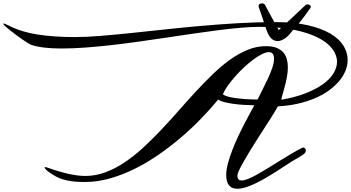

<svg xmlns="http://www.w3.org/2000/svg" viewBox="-334 -1097 2130 1165"><path d="M1500.5 -200.7Q1503.4 -202.1 1506.3 -202.1Q1512.2 -202.1 1517.1 -196.3Q1522 -190.4 1522 -183.6Q1522 -176.3 1517.1 -169.9Q1512.2 -163.6 1502 -156.5Q1491.7 -149.4 1475.6 -140.1Q1459.5 -130.9 1437 -117.7Q1423.3 -109.4 1400.1 -94Q1377 -78.6 1348.4 -60.3Q1319.8 -42 1287.6 -22.7Q1255.4 -3.4 1223.1 12.5Q1190.9 28.3 1160.6 38.3Q1130.4 48.3 1106 48.3Q1090.8 48.3 1078.4 43.9Q1065.9 39.6 1057.1 29.5Q1048.3 19.5 1043.5 3.7Q1038.6 -12.2 1038.6 -35.2Q1038.6 -65.9 1048.8 -104.7Q1059.1 -143.6 1075 -184.8Q1090.8 -226.1 1110.4 -267.8Q1129.9 -309.6 1148.9 -346.2Q1168 -382.8 1184.1 -412.1Q1200.2 -441.4 1209 -458Q1177.7 -458.5 1143.6 -460.7Q1109.4 -462.9 1078.9 -467.3Q1048.3 -471.7 1024.7 -478Q1001 -484.4 990.2 -493.2Q944.3 -437.5 887.5 -378.7Q830.6 -319.8 765.9 -264.4Q701.2 -209 629.9 -159.4Q558.6 -109.9 484.1 -73Q409.7 -36.1 333.3 -14.4Q256.8 7.3 182.1 7.3Q153.3 7.3 127 5.4Q100.6 3.4 76.2 -1.5Q51.8 -6.3 29.3 -15.1Q6.8 -23.9 -14.2 -37.6Q-22.5 -43 -31.2 -48.8Q-40 -54.7 -47.1 -60.5Q-54.2 -66.4 -58.8 -72Q-63.5 -77.6 -64 -82.5H-53.7Q-53.2 -82.5 -42.2 -78.6Q-31.2 -74.7 -13.2 -68.8Q4.9 -63 28.3 -55.9Q51.8 -48.8 77.9 -43Q104 -37.1 131.1 -33.2Q158.2 -29.3 183.1 -29.3Q245.6 -29.3 304.9 -51.3Q364.3 -73.2 421.1 -111.1Q478 -148.9 533 -199.5Q587.9 -250 641.6 -306.6Q695.3 -363.3 747.8 -423.1Q800.3 -482.9 852.5 -539.6Q904.8 -596.2 957 -646.7Q1009.3 -697.3 1062.3 -735.1Q1115.2 -772.9 1169.4 -794.9Q1223.6 -816.9 1279.3 -816.9Q1318.8 -816.9 1344.7 -806.4Q1370.6 -795.9 1385.5 -778.3Q1400.4 -760.7 1406.5 -737.5Q1412.6 -714.4 1412.6 -689Q1412.6 -661.1 1407.2 -631.8Q1401.9 -602.5 1395 -576.2Q1388.2 -549.8 1381.8 -528.6Q1375.5 -507.3 1373.5 -495.6L1373 -491.7Q1457 -506.3 1520.3 -531Q1583.5 -555.7 1626 -586.4Q1668.5 -617.2 1689.7 -652.1Q1710.9 -687 1710.9 -722.2Q1710.9 -762.7 1682.1 -801Q1653.3 -839.4 1595 -868.9Q1536.6 -898.4 1448.5 -916.3Q1360.4 -934.1 1241.7 -934.1Q1190.4 -934.1 1126.2 -928.5Q1062 -922.9 989 -913.6Q916 -904.3 836.2 -892.6Q756.3 -880.9 673.3 -868.4Q590.3 -856 506.3 -844.2Q422.4 -832.5 341.1 -823.2Q259.8 -814 183.1 -808.3Q106.4 -802.7 38.1 -802.7Q-16.6 -802.7 -62.7 -807.9Q-108.9 -813 -144 -824.7Q-149.4 -826.2 -164.1 -835.2Q-178.7 -844.2 -197.8 -857.4Q-216.8 -870.6 -237.3 -885.7Q-257.8 -900.9 -274.9 -914.6Q-292 -928.2 -303.2 -938.7Q-314.5 -949.2 -314.5 -952.6Q-314.5 -954.1 -312 -954.1Q-308.6 -954.1 -300.5 -950.9Q-292.5 -947.8 -277.8 -940.4Q-204.1 -902.8 -105.7 -887.5Q-7.3 -872.1 119.6 -872.1Q187 -872.1 272 -878.9Q356.9 -885.7 454.1 -895.8Q551.3 -905.8 658.7 -917.5Q766.1 -929.2 878.7 -939.2Q991.2 -949.2 1106.7 -956.1Q1222.2 -962.9 1335.9 -962.9Q1451.2 -962.9 1534.2 -943.8Q1617.2 -924.8 1670.9 -892.8Q1724.6 -860.8 1750 -819.6Q1775.4 -778.3 1775.4 -733.9Q1775.4 -701.2 1762.5 -668.5Q1749.5 -635.7 1724.4 -605.7Q1699.2 -575.7 1662.6 -548.8Q1626 -522 1578.9 -501.7Q1531.7 -481.4 1474.9 -468.3Q1418 -455.1 1352.1 -451.7Q1347.7 -442.4 1334.7 -421.4Q1321.8 -400.4 1303.7 -371.8Q1285.6 -343.3 1263.9 -309.8Q1242.2 -276.4 1220.2 -241.7Q1198.2 -207 1177.7 -173.3Q1157.2 -139.6 1141.4 -111.3Q1125.5 -83 1116 -62.3Q1106.4 -41.5 1106.4 -32.2Q1106.4 -16.1 1113.3 -9Q1120.1 -2 1132.8 -2Q1148.4 -2 1172.4 -11.7Q1196.3 -21.5 1225.6 -37.8Q1254.9 -54.2 1288.6 -75Q1322.3 -95.7 1357.9 -117.9Q1393.6 -140.1 1429.7 -161.6Q1465.8 -183.1 1500.5 -200.7ZM1229 -493.2Q1243.2 -522.9 1260.5 -556.4Q1277.8 -589.8 1293 -622.8Q1308.1 -655.8 1318.4 -686.3Q1328.6 -716.8 1328.6 -740.2Q1328.6 -762.2 1320.3 -771.5Q1312 -780.8 1297.9 -780.8Q1280.3 -780.8 1255.6 -768.6Q1231 -756.3 1203.4 -735.8Q1175.8 -715.3 1147.5 -689Q1119.1 -662.6 1094 -634.3Q1068.8 -606 1048.8 -577.9Q1028.8 -549.8 1018.6 -525.9Q1024.4 -518.1 1045.4 -512Q1066.4 -505.9 1096.2 -501.7Q1126 -497.6 1160.9 -495.4Q1195.8 -493.2 1229 -493.2ZM1288.6 -900.9Q1284.7 -910.2 1280.5 -922.4Q1276.4 -934.6 1270.5 -952.4Q1264.6 -970.2 1256.3 -995.1Q1248 -1020 1235.8 -1054.7Q1234.9 -1057.6 1234.9 -1060.5Q1234.9 -1068.4 1241.2 -1072.5Q1247.6 -1076.7 1255.4 -1076.7Q1261.2 -1076.7 1266.6 -1074.2Q1272 -1071.8 1274.4 -1066.4Q1293.9 -1028.3 1315.2 -990.5Q1336.4 -952.6 1357.4 -914.6Q1398.9 -952.6 1438.7 -989.7Q1478.5 -1026.9 1520 -1066.4Q1523.9 -1070.3 1531.2 -1070.3Q1538.6 -1070.3 1545.4 -1066.4Q1552.2 -1062.5 1552.2 -1056.2Q1552.2 -1052.7 1549.3 -1048.3Q1528.8 -1019 1513.2 -998.3Q1497.6 -977.5 1485.8 -963.1Q1474.1 -948.7 1465.8 -939Q1457.5 -929.2 1450.9 -922.1Q1444.3 -915 1439.2 -909.2Q1434.1 -903.3 1429.2 -896.5Q1422.9 -888.2 1414.1 -879.6Q1405.3 -871.1 1395 -864Q1384.8 -856.9 1373.3 -852.3Q1361.8 -847.7 1350.1 -847.7Q1333 -847.7 1317.1 -859.4Q1301.3 -871.1 1288.6 -900.9Z"/></svg>

Font: Meddon
Style: Regular
Weight: 400
Designer: Vernon Adams
Foundry: Vernon Adams
Version: Version 1.000